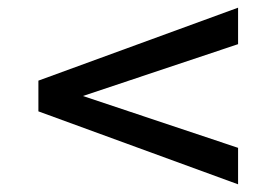

<svg xmlns="http://www.w3.org/2000/svg" viewBox="-20 -560 720 500"><path d="M80 -270 600 -80V-175L196 -310L600 -445V-540L80 -350Z"/></svg>

Font: Gully
Style: Regular
Weight: 400
Designer: jaikishan Patel
Foundry: MagicType
Version: Version 1.000;Glyphs 3.2 (3242)